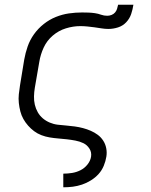

<svg xmlns="http://www.w3.org/2000/svg" viewBox="-20 -591 640 816"><path d="M249 205V147H250Q268 147 286.5 144Q305 141 322 132.5Q339 124 351.5 108.5Q364 93 367 75Q370 56 360 40.5Q350 25 334.5 17.5Q319 10 300.5 6.5Q282 3 264 1Q246 -1 227.5 -2.5Q209 -4 191 -7Q173 -10 156 -16.5Q139 -23 125 -33.5Q111 -44 99.5 -57Q88 -70 79.5 -85Q71 -100 66.5 -117.5Q62 -135 60 -153.5Q58 -172 60 -190.5Q62 -209 65 -228L83 -338Q88 -366 97.5 -393.5Q107 -421 124.5 -445.5Q142 -470 166 -489Q190 -508 217.5 -519Q245 -530 273 -534Q301 -538 329 -538Q343 -538 356.5 -537.5Q370 -537 383.5 -535Q397 -533 409.5 -528.5Q422 -524 436 -524Q445 -524 454 -527.5Q463 -531 469 -538Q475 -545 477.5 -553.5Q480 -562 482 -571H547Q544 -551 537.5 -531.5Q531 -512 516.5 -496.5Q502 -481 481.5 -474.5Q461 -468 441 -468Q426 -468 411 -470.5Q396 -473 381 -475Q366 -477 351 -478.5Q336 -480 321 -480Q291 -480 260 -470.5Q229 -461 204 -439.5Q179 -418 165.5 -388.5Q152 -359 147 -328L128 -218Q125 -200 124.5 -181.5Q124 -163 128 -146Q132 -129 140.5 -114Q149 -99 162 -88Q175 -77 191.5 -70Q208 -63 225.5 -61Q243 -59 261.5 -57.5Q280 -56 298 -53.5Q316 -51 333 -46.5Q350 -42 366 -35Q382 -28 395.5 -18Q409 -8 418.5 6.5Q428 21 431.5 39Q435 57 432 75Q429 94 421 113.5Q413 133 399 148.5Q385 164 366.5 175.5Q348 187 328.5 193.5Q309 200 289.5 202.5Q270 205 250 205Z"/></svg>

Font: Iosevka Curly LtExObl
Style: Regular
Weight: 300
Width: 7
Italic angle: -9°
Monospace: yes
Designer: Belleve Invis
Foundry: Belleve Invis
Version: Version 11.1.0; ttfautohint (v1.8.3)